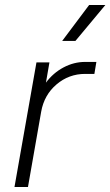

<svg xmlns="http://www.w3.org/2000/svg" viewBox="-20 -749 442 769"><path d="M126 -499H178L164 -418Q193 -457 234.5 -479Q276 -501 321 -501H366L358 -453H321Q256 -453 206.5 -411Q157 -369 145 -302L92 0H38ZM337 -729H402L282 -585H229Z"/></svg>

Font: Bai Jamjuree Light
Style: Italic
Weight: 300
Italic angle: -10°
Version: Version 1.000; ttfautohint (v1.6)